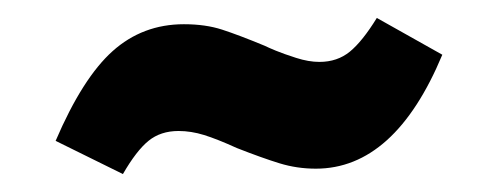

<svg xmlns="http://www.w3.org/2000/svg" viewBox="-20 -416 541 214"><path d="M336 -347Q324 -347 310 -351.5Q296 -356 287.5 -359.5Q279 -363 275 -365Q246 -377 227.5 -383Q209 -389 185 -389Q139 -389 105.5 -359Q72 -329 42 -259L117 -222Q132 -248 145.5 -259Q159 -270 179 -270Q193 -270 207.5 -265.5Q222 -261 244 -251Q272 -240 291.5 -234Q311 -228 332 -228Q420 -228 473 -355L400 -396Q384 -370 370 -358.5Q356 -347 336 -347Z"/></svg>

Font: Geom ExtraBold
Style: Bold Italic
Weight: 800
Italic angle: -10°
Version: Version 1.102